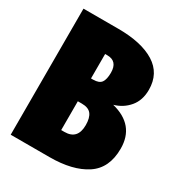

<svg xmlns="http://www.w3.org/2000/svg" viewBox="-166 -807 854 918"><g transform="rotate(30 260.5 -348.0)"><path d="M517 -205Q517 -97 443 -48.5Q369 0 242 0H28V-696H220Q349 -696 421 -651Q493 -606 493 -516Q493 -458 461.5 -420.5Q430 -383 381 -369Q517 -335 517 -205ZM226 -560V-425H237Q271 -425 283 -442.5Q295 -460 295 -496Q295 -560 238 -560ZM316 -219Q316 -259 300.5 -279Q285 -299 248 -299H226V-140H244Q316 -140 316 -219Z"/></g></svg>

Font: Fira Sans Extra Condensed Black
Style: Regular
Weight: 900
Width: 1
Designer: Carrois Corporate & Edenspiekermann AG
Foundry: Carrois Corporate GbR & Edenspiekermann AG
Version: Version 4.203